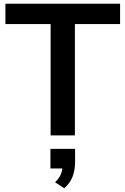

<svg xmlns="http://www.w3.org/2000/svg" viewBox="-20 -725 671 1028"><path d="M251 0V-596H9V-705H623V-596H381V0ZM324 283 275 251Q298 228 306.5 206.5Q315 185 315 161L342 177H250V72H382V143Q382 184 369 219.5Q356 255 324 283Z"/></svg>

Font: Nunito Sans 11pt
Style: Bold
Weight: 700
Version: Version 3.101;gftools[0.9.27]